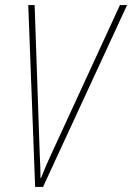

<svg xmlns="http://www.w3.org/2000/svg" viewBox="-20 -734 519 754"><path d="M118 0H149L479 -714H451L187 -141C169 -103 153 -66 141 -35H139C139 -64 138 -93 136 -130L116 -714H91Z"/></svg>

Font: Noto Sans Condensed Thin
Style: Italic
Weight: 100
Width: 3
Italic angle: -12°
Designer: Monotype Design Team
Foundry: Monotype Imaging Inc.
Version: Version 2.013